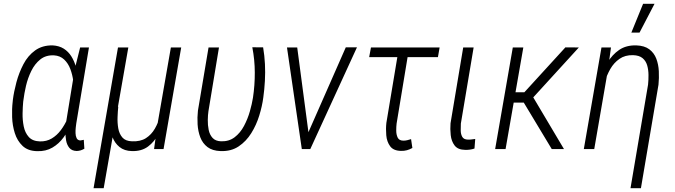

<svg xmlns="http://www.w3.org/2000/svg" viewBox="-20 -775 3509 998"><path d="M45.9 -246.1 46.9 -256.3Q52.2 -298.3 65.4 -347.7Q78.6 -397 101.8 -441.4Q125 -485.8 162.6 -512.9Q200.2 -540 253.9 -539.1Q287.6 -537.1 311.5 -522Q335.4 -506.8 350.8 -482.2Q366.2 -457.5 374.5 -428Q382.8 -398.4 385.5 -367.2Q388.2 -335.9 386.2 -308.6L372.6 -211.9Q365.2 -173.8 350.1 -134.3Q335 -94.7 310.8 -61.3Q286.6 -27.8 252.4 -7.8Q218.3 12.2 173.3 10.7Q125 9.8 97.2 -16.8Q69.3 -43.5 56.9 -83.3Q44.4 -123 43 -166.3Q41.5 -209.5 45.9 -246.1ZM102.1 -256.8 100.6 -246.6Q98.1 -220.7 97.4 -186Q96.7 -151.4 103.3 -118.2Q109.9 -85 129.6 -63Q149.4 -41 187.5 -40Q221.7 -39.1 248.8 -55.2Q275.9 -71.3 296.1 -98.4Q316.4 -125.5 330.1 -156.7Q343.8 -188 351.1 -216.8L362.3 -295.9Q364.7 -320.8 360.8 -353.3Q356.9 -385.7 345.7 -415.8Q334.5 -445.8 313.5 -465.6Q292.5 -485.4 260.7 -487.3Q218.3 -489.3 189.5 -466.1Q160.6 -442.9 142.6 -406Q124.5 -369.1 115.2 -329.1Q106 -289.1 102.1 -256.8ZM396.5 -528.3H442.4L376.5 -133.8Q375.5 -127 373.8 -112.5Q372.1 -98.1 372.6 -83Q373 -67.9 378.2 -57.1Q383.3 -46.4 396.5 -44.9Q401.4 -45.4 406 -46.4Q410.6 -47.4 415.5 -48.3L418.5 -2Q408.2 3.9 399.2 6.6Q390.1 9.3 379.4 9.8Q353.5 9.3 340.6 -6.3Q327.6 -22 323.5 -45.4Q319.3 -68.8 320.3 -93Q321.3 -117.2 322.8 -134.8L369.1 -418.5Z M868.2 -528.3H921.9L830.1 0H780.8L797.9 -125.5ZM828.1 -245.6 851.1 -246.6Q845.2 -208 834.2 -162.8Q823.2 -117.7 803 -77.9Q782.7 -38.1 749.3 -13.2Q715.8 11.7 665.5 10.3Q626 9.3 601.1 -11Q576.2 -31.2 564.2 -63.5Q552.2 -95.7 552.2 -131.8L558.6 -220.2H594.7Q592.3 -197.3 591.1 -167Q589.8 -136.7 594.7 -108.2Q599.6 -79.6 616 -60.5Q632.3 -41.5 666 -40.5Q710 -38.6 738.5 -56.9Q767.1 -75.2 784.9 -106.2Q802.7 -137.2 812.7 -173.6Q822.8 -210 828.1 -245.6ZM593.3 -528.3H647L519 203.1H466.3Z M1064 -528.3H1118.2L1063.5 -197.3Q1060.5 -177.7 1060.1 -151.4Q1059.6 -125 1064.7 -99.9Q1069.8 -74.7 1085 -58.1Q1100.1 -41.5 1128.9 -40.5Q1169.9 -39.1 1199.5 -61.5Q1229 -84 1248.3 -120.4Q1267.6 -156.7 1278.8 -196.3Q1290 -235.8 1294.9 -267.1Q1304.7 -332 1304.4 -398.2Q1304.2 -464.4 1291.5 -529.3L1347.7 -528.8Q1355 -485.4 1357.2 -441.9Q1359.4 -398.4 1356.9 -354.5Q1354.5 -310.5 1348.6 -268.1Q1342.8 -223.6 1327.6 -174.3Q1312.5 -125 1286.1 -82.8Q1259.8 -40.5 1220.7 -14.2Q1181.6 12.2 1126.5 10.3Q1084 8.8 1058.6 -10.5Q1033.2 -29.8 1021.2 -61Q1009.3 -92.3 1007.1 -128.7Q1004.9 -165 1008.8 -199.7Z M1570.8 -59.6 1777.3 -528.8H1835.4L1592.8 0H1551.3ZM1524.9 -528.3 1587.9 -52.7 1586.4 0H1548.8L1471.7 -528.3Z M2265.1 -528.3 2256.3 -478H1898.9L1908.2 -528.3ZM2053.7 -528.3H2106.9L2041.5 -132.8Q2039.6 -117.2 2039.6 -96.4Q2039.6 -75.7 2047.1 -59.8Q2054.7 -43.9 2077.1 -43.9Q2087.9 -43.9 2097.4 -46.4Q2106.9 -48.8 2116.7 -51.8L2123.5 -5.9Q2109.4 2 2095 5.9Q2080.6 9.8 2064.9 9.3Q2025.4 8.8 2008.1 -14.6Q1990.7 -38.1 1987.8 -71.8Q1984.9 -105.5 1988.3 -136.2Z M2387.7 -528.3H2441.9L2375.5 -132.8Q2374.5 -115.7 2374.8 -96.7Q2375 -77.6 2382.8 -63.7Q2390.6 -49.8 2412.1 -49.3Q2421.4 -48.8 2431.4 -50.3Q2441.4 -51.8 2450.2 -52.7L2446.3 -2.9Q2435.1 1 2422.4 2.7Q2409.7 4.4 2397 3.9Q2359.9 3.4 2343 -18.8Q2326.2 -41 2322.8 -72.8Q2319.3 -104.5 2321.8 -134.3Z M2700.2 -528.3 2607.9 0H2553.7L2645.5 -528.3ZM2988.8 -528.3 2727.1 -241.7H2629.9L2633.8 -295.4H2705.6L2918.9 -528.8ZM2848.1 0 2695.8 -252.9 2735.8 -295.9 2911.6 0Z M3140.1 -412.6 3068.8 0H3014.6L3106.4 -528.3H3155.8ZM3106 -275.9 3082 -275.4Q3088.4 -317.9 3101.3 -364Q3114.3 -410.2 3138.2 -450.4Q3162.1 -490.7 3198.5 -515.6Q3234.9 -540.5 3287.6 -539.1Q3330.1 -537.6 3355 -518.8Q3379.9 -500 3391.4 -470Q3402.8 -439.9 3404.5 -404.8Q3406.2 -369.6 3402.8 -335L3311.5 203.1H3257.3L3348.6 -335.4Q3351.1 -359.4 3350.8 -385.7Q3350.6 -412.1 3344 -435.1Q3337.4 -458 3320.1 -472.7Q3302.7 -487.3 3270.5 -488.3Q3229 -489.3 3200 -469Q3170.9 -448.7 3152.3 -416.3Q3133.8 -383.8 3122.8 -346.4Q3111.8 -309.1 3106 -275.9ZM3261.7 -605.5 3322.8 -755.4H3382.3L3304.2 -605.5Z"/></svg>

Font: Roboto Condensed Light
Style: Italic
Weight: 300
Italic angle: -12°
Designer: Christian Robertson
Foundry: Google
Version: Version 3.0; 2020